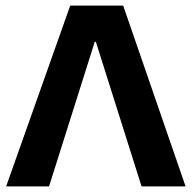

<svg xmlns="http://www.w3.org/2000/svg" viewBox="-20 -669 688 689"><path d="M232 -649H422L646 0H488L324 -519H320L156 0H2Z"/></svg>

Font: Play
Style: Bold
Weight: 700
Designer: Jonas Hecksher (Cyrillic expansion: Cyreal)
Foundry: Jonas Hecksher, Playtype, e-types AS
Version: Version 2.101; ttfautohint (v1.5.65-e2d9)